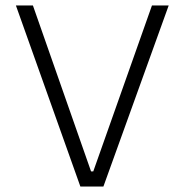

<svg xmlns="http://www.w3.org/2000/svg" viewBox="-20 -680 673 700"><path d="M273 0 38 -660H100L312 -55H320L534 -660H595L357 0Z"/></svg>

Font: Bricolage Grotesque 12pt ExtraLight
Style: Regular
Weight: 200
Designer: Mathieu Triay
Foundry: Atelier Triay
Version: Version 1.001; ttfautohint (v1.8.4.7-5d5b);gftools[0.9.33.de